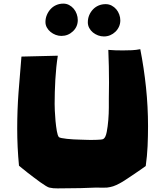

<svg xmlns="http://www.w3.org/2000/svg" viewBox="-20 -1020 909 1062"><path d="M798.8 -322.3Q798.8 -266.6 796.4 -211.9Q793.9 -157.2 786.1 -101.6Q770.5 -89.8 754.9 -79.6Q739.3 -69.3 722.7 -57.6Q709 -48.8 692.9 -37.6Q676.8 -26.4 659.2 -15.6Q641.6 -4.9 623.5 3.4Q605.5 11.7 589.8 14.6Q575.2 18.6 550.8 18.1Q526.4 17.6 509.8 17.6Q468.8 19.5 427.7 20.5Q386.7 21.5 343.8 21.5Q324.2 21.5 298.8 22Q273.4 22.5 252.9 17.6Q247.1 16.6 233.4 8.3Q219.7 0 202.6 -12.2Q185.5 -24.4 167 -38.6Q148.4 -52.7 131.3 -65.9Q114.3 -79.1 102.1 -89.4Q89.8 -99.6 85 -103.5Q80.1 -155.3 77.6 -206.5Q75.2 -257.8 75.2 -309.6Q75.2 -410.2 82.5 -508.8Q89.8 -607.4 98.6 -707L299.8 -711.9Q290 -649.4 286.1 -579.6Q282.2 -509.8 282.2 -445.3Q282.2 -434.6 283.2 -407.7Q284.2 -380.9 287.1 -350.6Q290 -320.3 294.4 -294.9Q298.8 -269.5 305.7 -261.7Q308.6 -258.8 320.8 -256.3Q333 -253.9 350.1 -252Q367.2 -250 386.7 -249Q406.2 -248 423.8 -247.6Q441.4 -247.1 455.1 -246.6Q468.8 -246.1 474.6 -246.1Q479.5 -246.1 491.2 -246.1Q502.9 -246.1 515.1 -246.6Q527.3 -247.1 538.1 -248Q548.8 -249 552.7 -252Q564.5 -259.8 570.3 -290Q576.2 -320.3 579.1 -356.4Q582 -392.6 582 -425.8Q582 -459 582 -473.6Q582 -496.1 582.5 -518.6Q583 -541 583 -563.5Q583 -609.4 582 -653.8Q581.1 -698.2 579.1 -744.1Q599.6 -742.2 619.6 -741.7Q639.6 -741.2 660.2 -741.2Q684.6 -741.2 708.5 -742.2Q732.4 -743.2 755.9 -748Q776.4 -643.6 787.6 -536.6Q798.8 -429.7 798.8 -322.3ZM645.5 -907.2Q645.5 -888.7 638.2 -872.6Q630.9 -856.4 618.2 -844.2Q605.5 -832 589.4 -825.2Q573.2 -818.4 554.7 -818.4Q538.1 -818.4 522.5 -824.2Q506.8 -830.1 494.1 -840.3Q481.4 -850.6 473.6 -865.2Q465.8 -879.9 465.8 -896.5Q465.8 -917 473.1 -935.1Q480.5 -953.1 493.7 -967.3Q506.8 -981.4 524.9 -989.3Q543 -997.1 564.5 -997.1Q582 -997.1 597.2 -989.3Q612.3 -981.4 623 -968.8Q633.8 -956.1 639.6 -939.9Q645.5 -923.8 645.5 -907.2ZM410.2 -909.2Q410.2 -872.1 383.3 -846.7Q356.4 -821.3 319.3 -821.3Q303.7 -821.3 288.1 -827.1Q272.5 -833 259.8 -843.3Q247.1 -853.5 239.3 -867.7Q231.4 -881.8 231.4 -898.4Q231.4 -918.9 239.3 -937.5Q247.1 -956.1 260.3 -970.2Q273.4 -984.4 291.5 -992.2Q309.6 -1000 330.1 -1000Q347.7 -1000 362.3 -992.2Q377 -984.4 387.7 -971.7Q398.4 -959 404.3 -942.4Q410.2 -925.8 410.2 -909.2Z"/></svg>

Font: Slackey
Style: Regular
Weight: 400
Designer: Squid
Foundry: Font Diner, Inc DBA Sideshow
Version: Version 1.001